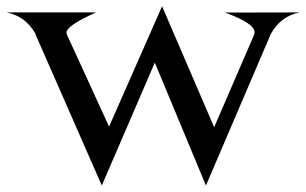

<svg xmlns="http://www.w3.org/2000/svg" viewBox="-40 -565 964 605"><path d="M447.8 -367.7 280.8 19.5 73.2 -453.6 72.8 -455.1 71.3 -459.5Q40 -514.2 -19.5 -525.9H262.7Q169.4 -484.4 169.4 -461.9Q169.4 -460 170.4 -458L171.9 -453.6L303.7 -166L470.7 -545.4L634.8 -164.1L759.8 -453.1L761.2 -458Q762.2 -460.4 762.2 -463.4Q762.2 -491.7 668.9 -525.4L904.3 -525.9Q844.2 -514.2 813 -457.5L811.5 -453.6L608.9 19.5Z"/></svg>

Font: Modern Antiqua
Style: Regular
Weight: 500
Version: Version 1.0